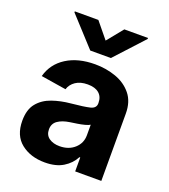

<svg xmlns="http://www.w3.org/2000/svg" viewBox="-142 -874 868 987"><g transform="rotate(20 292.0 -380.5)"><path d="M216.3 10.3Q138.2 10.3 86.7 -30.5Q35.2 -71.3 35.2 -152.3Q35.2 -213.4 63.7 -248.3Q92.3 -283.2 139.2 -299.6Q186 -315.9 239.7 -320.8Q311 -327.6 341.6 -335.2Q372.1 -342.8 372.1 -369.1V-371.6Q372.1 -405.3 350.6 -423.8Q329.1 -442.4 288.6 -442.4Q248 -442.4 222.4 -424.8Q196.8 -407.2 188.5 -379.9L50.8 -401.9Q70.3 -473.1 133.1 -512.9Q195.8 -552.7 289.1 -552.7Q349.6 -552.7 403.1 -533.7Q456.5 -514.6 489.7 -473.9Q522.9 -433.1 522.9 -368.2V0H379.9V-76.2H375.5Q355.5 -37.6 316.2 -13.7Q276.9 10.3 216.3 10.3ZM179.2 -157.2Q179.2 -126 201.9 -110.1Q224.6 -94.2 259.3 -94.2Q309.1 -94.2 341.1 -123Q373 -151.9 373 -194.8V-252.9Q364.3 -247.1 345.5 -242.2Q326.7 -237.3 305.7 -234.1Q284.7 -231 268.1 -228.5Q228 -222.7 203.6 -205.8Q179.2 -189 179.2 -157.2ZM225.6 -772.5 296.9 -685.5 367.7 -772.5H497.1V-767.1L353 -610.4H240.2L96.7 -767.1V-772.5Z"/></g></svg>

Font: Konkhmer Sleokchher
Style: Regular
Weight: 400
Designer: Suon May Sophanith
Version: Version 1.000; ttfautohint (v1.8.4.7-5d5b);gftools[0.9.23]